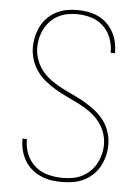

<svg xmlns="http://www.w3.org/2000/svg" viewBox="-53 -785 607 835"><g transform="rotate(5 250.0 -367.5)"><path d="M249 8Q225 8 201.5 4.5Q178 1 156.5 -8.5Q135 -18 116.5 -33.5Q98 -49 86 -69.5Q74 -90 68 -113Q62 -136 62 -160V-165H81V-160Q81 -129 93.5 -98.5Q106 -68 130 -47.5Q154 -27 185.5 -18.5Q217 -10 249 -10Q271 -10 292.5 -13.5Q314 -17 333.5 -26.5Q353 -36 369 -51.5Q385 -67 395.5 -86Q406 -105 411.5 -126.5Q417 -148 417 -170Q417 -198 407 -224.5Q397 -251 379 -272.5Q361 -294 338 -310Q315 -326 290 -338.5Q265 -351 239.5 -363Q214 -375 190 -389Q166 -403 144 -420.5Q122 -438 105.5 -461Q89 -484 80.5 -511Q72 -538 72 -565Q72 -589 77.5 -612.5Q83 -636 93.5 -657Q104 -678 121 -695Q138 -712 159 -723Q180 -734 203.5 -738.5Q227 -743 251 -743Q274 -743 297 -739Q320 -735 341 -725.5Q362 -716 379 -700Q396 -684 407.5 -664Q419 -644 424.5 -621Q430 -598 430 -575V-570H411V-575Q411 -606 399.5 -635.5Q388 -665 365.5 -686Q343 -707 312.5 -716Q282 -725 251 -725Q230 -725 209 -721Q188 -717 169 -707Q150 -697 135 -681.5Q120 -666 110.5 -647.5Q101 -629 96 -608Q91 -587 91 -566Q91 -538 101 -511Q111 -484 129 -462.5Q147 -441 170 -425Q193 -409 218 -396.5Q243 -384 268.5 -372Q294 -360 318 -346Q342 -332 364 -314.5Q386 -297 402.5 -274.5Q419 -252 427.5 -225Q436 -198 436 -170Q436 -145 430 -121.5Q424 -98 412.5 -76.5Q401 -55 383 -38Q365 -21 343 -10.5Q321 0 297 4Q273 8 249 8Z"/></g></svg>

Font: Iosevka Thin
Style: Regular
Weight: 100
Monospace: yes
Designer: Belleve Invis
Foundry: Belleve Invis
Version: Version 32.5.0; ttfautohint (v1.8.4)